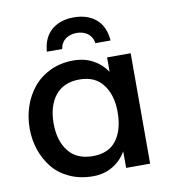

<svg xmlns="http://www.w3.org/2000/svg" viewBox="-80 -775 787 858"><g transform="rotate(-10 313.0 -346.0)"><path d="M166.5 -572.8Q171.4 -636.7 210.2 -669.9Q249 -703.1 311 -703.1Q373 -703.1 411.9 -670.2Q450.7 -637.2 455.6 -572.8H386.7Q384.8 -587.9 377.9 -599.1Q371.1 -610.4 361.1 -617.7Q351.1 -625 338.4 -628.7Q325.7 -632.3 312 -632.3Q297.9 -632.3 285.2 -628.7Q272.5 -625 262.2 -617.7Q252 -610.4 245.1 -599.1Q238.3 -587.9 236.3 -572.8ZM289.1 -77.6Q360.8 -77.6 396 -125Q431.2 -172.4 431.2 -252.4Q431.2 -330.1 394.5 -377.9Q358.9 -425.3 287.6 -425.3Q215.3 -425.3 177.7 -377.4Q140.6 -330.1 140.6 -251.5Q140.6 -173.8 177.7 -126Q214.8 -77.6 289.1 -77.6ZM273.9 11.2Q215.3 11.2 168 -10.5Q120.6 -32.2 91.3 -68.8Q62 -105.5 46.6 -151.1Q31.2 -196.8 31.2 -247.1Q31.2 -300.3 47.4 -347.9Q63.5 -395.5 94.2 -432.6Q125 -469.7 171.6 -491.7Q218.3 -513.7 275.9 -513.7Q326.2 -513.7 365 -492.4Q403.8 -471.2 427.2 -435.5V-501H534.2V0H425.3V-75.2Q402.8 -35.6 363.5 -12.2Q324.2 11.2 273.9 11.2Z"/></g></svg>

Font: Ride Light
Style: Bold
Weight: 600
Version: Version 3.000